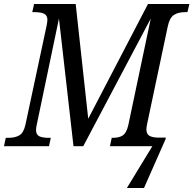

<svg xmlns="http://www.w3.org/2000/svg" viewBox="-39 -734 971 964"><path d="M726 0H513L522 -42H528Q560 -42 578 -54.5Q596 -67 605 -105L718 -641L379 0H330L257 -641L146 -110Q142 -94 142 -81Q142 -58 158 -50Q174 -42 205 -42H216L207 0H-19L-10 -42H3Q38 -42 59 -55Q80 -68 89 -109L195 -605Q199 -627 199 -634Q199 -657 182.5 -665Q166 -673 135 -673H123L132 -714H341L404 -138L704 -714H912L902 -673H891Q855 -673 833.5 -658.5Q812 -644 803 -600L701 -118Q696 -96 696 -85Q696 -61 711.5 -52Q727 -43 759 -43H793V-37L684 210H598Z"/></svg>

Font: Noto Serif Narrow
Style: Italic
Weight: 400
Width: 4
Italic angle: -12°
Designer: Monotype Design Team
Foundry: Monotype Imaging Inc.
Version: Version 1.001